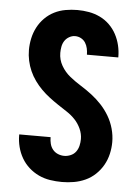

<svg xmlns="http://www.w3.org/2000/svg" viewBox="-53 -785 607 835"><g transform="rotate(5 250.0 -367.5)"><path d="M249 8Q223 8 197 4Q171 0 147.5 -11Q124 -22 104.5 -39.5Q85 -57 72 -79.5Q59 -102 52.5 -127.5Q46 -153 46 -179V-182H183V-181Q183 -167 186.5 -153Q190 -139 199 -128Q208 -117 221.5 -111.5Q235 -106 249 -106Q263 -106 277 -112Q291 -118 299.5 -129.5Q308 -141 311.5 -155.5Q315 -170 315 -185Q315 -208 305 -230Q295 -252 279 -269Q263 -286 243 -299Q223 -312 203.5 -325Q184 -338 165 -352.5Q146 -367 129.5 -383.5Q113 -400 99 -419.5Q85 -439 75.5 -460.5Q66 -482 61 -505Q56 -528 56 -552Q56 -577 61.5 -602.5Q67 -628 79 -651Q91 -674 109.5 -692.5Q128 -711 151 -722.5Q174 -734 200 -738.5Q226 -743 251 -743Q277 -743 302 -738.5Q327 -734 350 -723Q373 -712 391.5 -694Q410 -676 422 -653.5Q434 -631 440 -606Q446 -581 446 -556V-553H309V-554Q309 -567 306 -580.5Q303 -594 296 -605Q289 -616 277 -622.5Q265 -629 251 -629Q238 -629 225.5 -622Q213 -615 205.5 -603.5Q198 -592 195.5 -578Q193 -564 193 -551Q193 -521 208 -495Q223 -469 246 -450.5Q269 -432 294 -416.5Q319 -401 342.5 -383Q366 -365 386 -343.5Q406 -322 421 -296.5Q436 -271 444 -242Q452 -213 452 -184Q452 -158 446 -132Q440 -106 427 -83Q414 -60 394.5 -41.5Q375 -23 351 -12Q327 -1 301 3.5Q275 8 249 8Z"/></g></svg>

Font: Iosevka SS18 Heavy
Style: Regular
Weight: 900
Monospace: yes
Designer: Belleve Invis
Foundry: Belleve Invis
Version: Version 25.1.1; ttfautohint (v1.8.4)